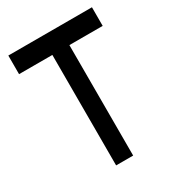

<svg xmlns="http://www.w3.org/2000/svg" viewBox="-162 -754 772 849"><g transform="rotate(-30 224.0 -329.5)"><path d="M438 -659V-564H268V0H181V-564H11V-659Z"/></g></svg>

Font: ugurmukhi25
Style: Book
Weight: 400
Designer: Jelle Bosma - Monotype Design Team
Foundry: Monotype Imaging Inc.
Version: Version 2.003